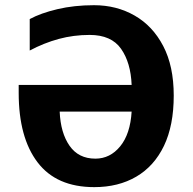

<svg xmlns="http://www.w3.org/2000/svg" viewBox="-20 -728 762 757"><path d="M333.5 -590.3Q270 -590.3 211.7 -574.5Q153.3 -558.6 97.2 -528.8V-652.8Q140.6 -676.3 206.5 -691.9Q272.5 -707.5 350.6 -707.5Q439.5 -707.5 510.7 -666.7Q582 -626 623.5 -546.6Q665 -467.3 665 -351.1Q665 -233.4 626.5 -153.1Q587.9 -72.8 517.3 -31.5Q446.8 9.8 351.6 9.8Q202.6 9.8 128.2 -87.9Q53.7 -185.5 53.7 -361.8V-393.1H499Q495.6 -481 457.3 -535.6Q418.9 -590.3 333.5 -590.3ZM356 -102.5Q414.1 -102.5 453.9 -151.1Q493.7 -199.7 499 -288.1H215.3Q218.8 -204.1 254.2 -153.3Q289.6 -102.5 356 -102.5Z"/></svg>

Font: Lunasima
Style: Bold
Weight: 700
Designer: The DocRepair Project, Monotype Design Team
Foundry: Google
Version: Version 2.009